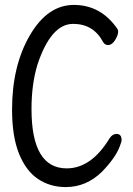

<svg xmlns="http://www.w3.org/2000/svg" viewBox="-20 -738 540 780"><path d="M247 22Q184 22 135 -10.5Q86 -43 57.5 -113Q29 -183 29 -293Q29 -470 101 -594Q173 -718 280 -718Q389 -718 456 -622Q460 -617 460 -610Q460 -595 447.5 -575Q435 -555 419 -555Q406 -555 399 -567Q360 -641 277 -641Q187 -641 132 -475Q108 -396 108 -295Q108 -54 251 -54Q351 -54 425 -176Q437 -194 453 -194Q474 -194 474 -169Q474 -162 466 -142Q449 -97 395 -41Q331 22 247 22Z"/></svg>

Font: \eiw{I[½ {O¿rH
Style: Bold
Weight: 700
Designer: LXGW / Fontworks Inc.
Foundry: LXGW / Fontworks Inc.
Version: Version 1.320;February 9, 2024